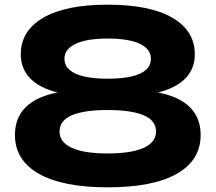

<svg xmlns="http://www.w3.org/2000/svg" viewBox="-20 -786 923 822"><path d="M441 -766Q622 -766 718 -710Q814 -654 814 -554Q814 -464 729.5 -417.5Q645 -371 494 -376V-396Q657 -408 748 -359.5Q839 -311 839 -208Q839 -100 737 -42Q635 16 441 16Q249 16 146.5 -42Q44 -100 44 -208Q44 -311 135 -359.5Q226 -408 389 -396V-376Q238 -371 153.5 -417.5Q69 -464 69 -554Q69 -654 165 -710Q261 -766 441 -766ZM441 -129Q542 -129 595 -153Q648 -177 648 -223Q648 -270 595 -292.5Q542 -315 441 -315Q340 -315 287.5 -292.5Q235 -270 235 -223Q235 -177 287.5 -153Q340 -129 441 -129ZM441 -449Q501 -449 542.5 -458.5Q584 -468 605 -487Q626 -506 626 -535Q626 -576 578.5 -598.5Q531 -621 441 -621Q352 -621 304 -598.5Q256 -576 256 -535Q256 -506 277.5 -487Q299 -468 340.5 -458.5Q382 -449 441 -449Z"/></svg>

Font: Unbounded SemiBold
Style: Regular
Weight: 600
Designer: Luke Prowse, Jean-Baptiste Morizot, Fátima Lázaro, Florian Runge
Foundry: NaN
Version: Version 1.700